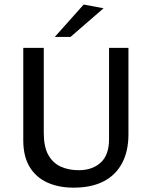

<svg xmlns="http://www.w3.org/2000/svg" viewBox="-20 -826 678 858"><path d="M309 12.6Q241.9 12.6 191.2 -10.5Q140.5 -33.5 112.2 -80.6Q84 -127.7 84 -198.7V-612H175.6V-231.9Q175.6 -170.7 195.5 -134.4Q215.4 -98.1 250.8 -81.7Q286.2 -65.4 332 -65.4Q392.9 -65.4 430.1 -99.5Q467.3 -133.5 467.3 -203.8V-612H554V-226Q554 -150 525.3 -96.4Q496.5 -42.7 442.2 -15.1Q387.8 12.6 309 12.6ZM224.9 -661.1 353.9 -805.7 442.8 -789 295.1 -661.1Z"/></svg>

Font: Ancizar Sans Thin
Style: Regular
Weight: 100
Designer: Cesar Puertas, Viviana Monsalve, Julian Moncada, Julian Prieto, Jose Castro, Mariel Hernandez, Felipe Aragon, Sara Alarc
Version: Version 8.100